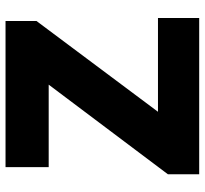

<svg xmlns="http://www.w3.org/2000/svg" viewBox="-43 -697 740 694"><g transform="rotate(-90 327.0 -350.0)"><path d="M44 0V-113L368 -544H70V-700H598V-588L270 -149H609V0Z"/></g></svg>

Font: Our Lexend
Style: Bold
Weight: 700
Designer: Bonnie Shaver-Troup, Thomas Jockin
Foundry: Lexend
Version: Version 1.007